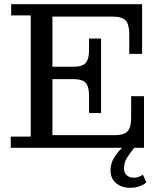

<svg xmlns="http://www.w3.org/2000/svg" viewBox="-20 -702 773 912"><path d="M31 0V-53H126V-629H33V-682H655V-446H594V-539Q594 -586 577 -604.5Q560 -623 516 -623H229V-385H331Q371 -385 387 -403Q403 -421 403 -464V-519H460V-165H403V-247Q403 -291 387 -308.5Q371 -326 331 -326H229V-60H525Q569 -60 586 -78.5Q603 -97 603 -143V-245H664V0H618Q597 25 583 48Q569 71 569 98Q569 119 582 130.5Q595 142 615 142Q629 142 638 138.5Q647 135 659 128L675 165Q663 175 643.5 182.5Q624 190 596 190Q558 190 531.5 168Q505 146 505 108Q505 76 520.5 49.5Q536 23 560 0Z"/></svg>

Font: Montagu Slab 16pt
Style: Regular
Weight: 400
Designer: Florian Karsten
Foundry: Florian Karsten
Version: Version 1.000; ttfautohint (v1.8.3)